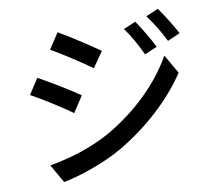

<svg xmlns="http://www.w3.org/2000/svg" viewBox="-89 -908 1178 1054"><g transform="rotate(-10 500.0 -380.5)"><path d="M722 -756 654 -727C689 -679 718 -627 744 -570L814 -600C791 -647 749 -717 722 -756ZM856 -804 787 -775C822 -728 853 -678 881 -621L951 -652C926 -698 884 -767 856 -804ZM292 -773 235 -686C296 -651 403 -581 454 -544L514 -630C466 -664 354 -738 292 -773ZM126 -60 185 43C276 26 416 -22 517 -80C679 -175 818 -303 908 -439L847 -545C767 -403 631 -269 464 -174C359 -116 237 -79 126 -60ZM139 -546 83 -460C146 -426 253 -358 305 -320L363 -409C316 -442 202 -512 139 -546Z"/></g></svg>

Font: Noto Sans JP Medium
Style: Regular
Weight: 500
Designer: Ryoko NISHIZUKA 西塚涼子 (kana, bopomofo & ideographs); Paul D. Hunt (Latin, Greek & Cyrillic); Sandoll Communications 산돌커뮤니
Foundry: Adobe
Version: Version 2.004;hotconv 1.0.118;makeotfexe 2.5.65603